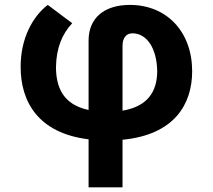

<svg xmlns="http://www.w3.org/2000/svg" viewBox="-20 -573 883 797"><path d="M347.7 -404.5V-116.5C243.6 -138.5 212.4 -208.5 212.4 -295.1C213.8 -372.5 237.2 -431.5 279.8 -476.6L178.3 -552.6C115.1 -504.3 65.3 -412.6 65.7 -295.1C65.7 -151.3 138.1 -20.2 347.7 5.3V204.5H488.6V7.1C703.5 -13.5 777.7 -139.9 777.7 -277.7C777.3 -442.8 670.8 -552.6 519.2 -552.6C413.7 -552.6 347.7 -499.3 347.7 -404.5ZM488.6 -113.6V-382.8C488.6 -414.1 502.8 -434.7 529.8 -434.7C591.6 -434.7 631.4 -368.6 632.5 -277.7C632.5 -193.5 593 -131 488.6 -113.6Z"/></svg>

Font: Magic Ui Pro
Style: Bold
Weight: 700
Designer: Stefan Endress, Andreas Faust
Version: Version 1.000;FEAKit 1.0